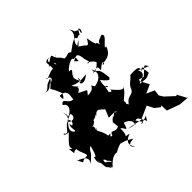

<svg xmlns="http://www.w3.org/2000/svg" viewBox="-239 -1127 1442 1442"><g transform="rotate(-45 482.0 -406.5)"><path d="M510 -210C464 -230 512 -238 469 -204C471 -194 470 -227 431 -177C441 -107 439 -108 438 -129C391 -100 375 -161 359 -110C313 -108 392 -140 337 -130C322 -214 286 -207 315 -238C271 -214 341 -251 284 -273C332 -247 299 -289 311 -263C367 -304 312 -253 348 -303C341 -289 274 -293 318 -291C395 -288 384 -341 378 -298C425 -359 441 -280 476 -283L485 -345L434 -223H500ZM549 -707C592 -727 606 -741 616 -675C611 -665 641 -616 617 -620C585 -641 653 -621 664 -581C600 -519 589 -541 605 -583C592 -560 623 -537 607 -539C616 -528 610 -477 527 -463C493 -522 538 -452 441 -452C471 -495 484 -474 399 -518C387 -501 478 -558 400 -558C483 -549 451 -518 404 -591C435 -581 448 -563 543 -575C474 -511 444 -576 480 -565C493 -612 466 -602 483 -563C466 -592 442 -633 480 -639C432 -626 532 -685 469 -679C469 -692 559 -756 559 -720C608 -725 629 -736 688 -799L579 -727L575 -683ZM580 -413C624 -384 558 -371 588 -470C649 -392 644 -433 652 -436C641 -490 654 -550 561 -546C630 -542 651 -574 645 -516C725 -591 702 -512 683 -539C702 -550 771 -530 800 -616C772 -613 745 -613 782 -598C772 -628 878 -678 834 -702C770 -676 794 -691 763 -633C800 -661 744 -726 755 -654C773 -692 753 -661 740 -761C694 -687 722 -747 670 -712C744 -713 657 -754 648 -764C643 -833 716 -833 692 -904C739 -823 679 -889 744 -845C719 -784 773 -842 744 -858C685 -768 753 -843 688 -812C679 -843 642 -814 582 -770C552 -795 568 -772 513 -772C494 -818 441 -827 494 -842C386 -791 443 -834 440 -783C419 -805 449 -830 474 -825C450 -839 491 -897 385 -810C448 -818 375 -854 444 -859C367 -866 408 -826 398 -780C355 -781 309 -740 308 -763C370 -745 322 -711 300 -717C269 -684 250 -685 218 -698C240 -688 253 -692 285 -725C360 -760 328 -733 278 -687C271 -685 286 -687 318 -600C306 -573 282 -540 290 -600C386 -599 329 -511 348 -510C293 -501 292 -588 256 -535C322 -498 226 -427 215 -449C220 -418 230 -451 252 -445C263 -413 235 -383 189 -419C245 -435 228 -468 207 -518C248 -432 193 -409 193 -430C252 -413 186 -342 195 -400C167 -376 203 -320 175 -333C148 -363 168 -393 215 -434C145 -404 147 -351 120 -367C102 -393 93 -357 144 -358C92 -305 58 -278 78 -257C58 -246 52 -307 62 -218C82 -239 106 -219 116 -236C65 -238 129 -160 119 -137C32 -137 81 -90 39 -163C109 -137 120 -107 92 -73C188 -153 138 -138 187 -171C184 -152 160 -59 148 -95C114 -9 193 -25 187 69C163 -54 189 -38 198 -1C221 13 216 41 209 22C191 -12 147 6 146 -62C164 21 136 29 202 53C177 -11 153 53 193 59C245 0 282 0 294 5C311 -10 359 -24 356 -24C412 -11 415 -4 454 19C417 20 372 34 423 71C385 25 401 -6 460 -28C395 -44 445 -7 438 -104C467 -95 463 -28 487 -117C566 -91 540 -38 523 -26C577 -95 584 -76 621 -2C658 -70 644 -19 571 -20C571 -20 629 13 549 -79C552 -89 582 -22 477 -63L596 -40L700 -86L727 -33L768 -1L779 -10L780 47L882 84L964 91L956 88L917 15L908 21L838 -44L818 -76L824 -124L761 -152L830 -183L783 -270C761 -308 799 -227 796 -265C877 -250 859 -224 828 -247C924 -327 887 -324 931 -273C919 -297 881 -287 883 -310C807 -314 886 -337 885 -249C824 -223 853 -234 779 -238C787 -253 879 -253 841 -318C892 -299 874 -323 830 -276C879 -312 879 -347 774 -335C756 -307 736 -307 712 -271C689 -203 654 -252 611 -187C593 -217 607 -196 605 -225C589 -238 667 -264 675 -318C665 -273 621 -334 591 -365C595 -327 571 -366 570 -357L578 -399Z"/></g></svg>

Font: Hussar Lance
Style: ExBdObl
Weight: 700
Foundry: Cannot Into Space Fonts, PlusOne Fonts
Version: Version 2.270